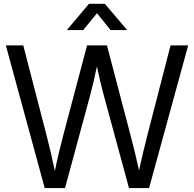

<svg xmlns="http://www.w3.org/2000/svg" viewBox="-20 -959 989 979"><path d="M208 0 9.8 -727.5H98.6L216.3 -273.4Q240.2 -180.7 259.8 -87.4Q269 -133.8 280.3 -180.4Q291.5 -227.1 303.7 -273.4L423.8 -727.5H525.4L644.5 -273.4Q656.7 -227.5 667.7 -181.9Q678.7 -136.2 689 -90.3Q698.7 -136.2 709.7 -181.9Q720.7 -227.5 732.4 -273.4L849.6 -727.5H939.5L740.2 0H637.7L510.3 -468.8Q500 -506.3 491.2 -544.4Q482.4 -582.5 474.1 -620.1Q466.3 -582.5 457.5 -544.4Q448.7 -506.3 438.5 -468.8L311.5 0ZM404.3 -805.7H321.3V-806.2L433.6 -939.5H514.6L627.9 -806.2V-805.7H543.9L474.6 -891.6Z"/></svg>

Font: Inter Display
Style: Regular
Weight: 400
Designer: Rasmus Andersson
Foundry: rsms
Version: Version 4.001;git-9221beed3